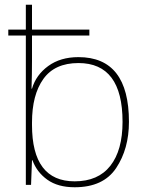

<svg xmlns="http://www.w3.org/2000/svg" viewBox="-20 -780 623 810"><path d="M295 10Q416 10 470 -71Q524 -152 524 -266Q524 -539 311 -539Q235 -539 183.5 -501.5Q132 -464 115 -406H113Q114 -431 114.5 -466Q115 -501 115 -525V-630H357V-655H115V-760H89V-655H15V-630H89V0H111L115 -104H117Q135 -54 179.5 -22Q224 10 295 10ZM295 -15Q115 -15 115 -253V-263Q115 -380 163 -447Q211 -514 311 -514Q497 -514 497 -266Q497 -146 445.5 -80.5Q394 -15 295 -15Z"/></svg>

Font: Noto Sans UI Thin
Style: Regular
Weight: 250
Designer: Monotype Design Team
Foundry: Monotype Imaging Inc.
Version: Version 1.901